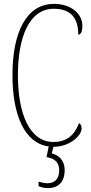

<svg xmlns="http://www.w3.org/2000/svg" viewBox="-20 -744 467 986"><path d="M254 10C339 10 399 -48 399 -84C399 -99 394 -107 386 -112C364 -55 328 -15 254 -15C131 -15 72 -162 72 -358C72 -553 130 -699 256 -699C345 -699 382 -650 382 -566C395 -566 403 -582 403 -612C403 -671 348 -724 257 -724C118 -724 44 -583 44 -358C44 -150 108 -8 230 8L219 63C261 69 284 90 284 130C284 176 260 197 223 197C211 197 195 194 178 189V212C195 219 210 222 226 222C281 222 312 189 312 130C312 76 279 52 246 44L254 10Z"/></svg>

Font: Noto Serif Bengali ExtraCondensed Thin
Style: Regular
Weight: 100
Width: 2
Designer: Juan Bruce, Universal Thirst, Indian Type Foundry and the Monotype Design Team.
Foundry: Monotype Imaging Inc.
Version: Version 2.003